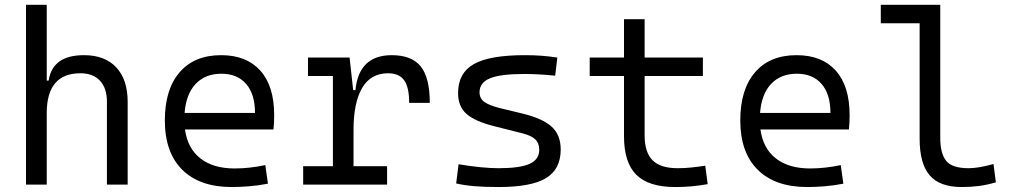

<svg xmlns="http://www.w3.org/2000/svg" viewBox="-20 -752 4142 782"><path d="M415.5 0V-337.4Q415.5 -393.1 387.2 -423.3Q358.9 -453.6 307.6 -453.6Q170.4 -453.6 170.4 -291.5V0H85.9V-732.4H170.4V-423.8H178.2Q193.4 -527.3 322.3 -527.3Q407.2 -527.3 453.6 -477.5Q500 -427.7 500 -336.9V0Z M923.8 9.8Q793.5 9.8 722.4 -60.5Q651.4 -130.9 651.4 -261.7Q651.4 -387.7 711.4 -457.5Q771.5 -527.3 880.9 -527.3Q983.9 -527.3 1040.3 -464.4Q1096.7 -401.4 1096.7 -283.2Q1096.7 -250.5 1093.8 -224.6H733.4Q744.1 -147.5 796.4 -106.7Q848.6 -65.9 935.5 -65.9Q996.1 -65.9 1060.5 -79.6L1071.3 -3.9Q1031.2 3.9 993.7 6.8Q956.1 9.8 923.8 9.8ZM731.9 -292H1018.6Q1018.6 -368.7 982.4 -410.2Q946.3 -451.7 881.8 -451.7Q815.9 -451.7 776.9 -410.2Q737.8 -368.7 731.9 -292Z M1419.9 -222.7V-75.2H1556.6V0H1214.8V-75.2H1335.9V-442.4H1234.4V-517.6H1403.8L1418.5 -384.8H1427.7Q1441.4 -527.3 1575.7 -527.3Q1656.7 -527.3 1693.6 -481.4Q1730.5 -435.5 1730.5 -333H1646.5Q1646.5 -397 1626 -425.3Q1605.5 -453.6 1560.5 -453.6Q1489.7 -453.6 1454.8 -393.6Q1419.9 -333.5 1419.9 -222.7Z M2010.7 9.8Q1953.1 9.8 1912.1 6.3Q1871.1 2.9 1837.9 -4.9L1847.7 -83Q1944.8 -66.9 2010.7 -66.9Q2097.7 -66.9 2137 -84.7Q2176.3 -102.5 2176.3 -141.6Q2176.3 -168.9 2160.2 -184.3Q2144 -199.7 2109.4 -208.5L1991.7 -238.3Q1915.5 -257.3 1880.6 -287.6Q1845.7 -317.9 1845.7 -373Q1845.7 -454.6 1909.9 -491Q1974.1 -527.3 2117.2 -527.3Q2152.8 -527.3 2183.8 -525.1Q2214.8 -522.9 2250 -517.6L2241.2 -443.8Q2201.2 -447.8 2171.4 -449.2Q2141.6 -450.7 2114.3 -450.7Q2018.6 -450.7 1975.8 -433.1Q1933.1 -415.5 1933.1 -376Q1933.1 -351.1 1952.6 -336.9Q1972.2 -322.8 2015.1 -312L2109.4 -289.1Q2189.9 -269.5 2226.8 -236.1Q2263.7 -202.6 2263.7 -143.1Q2263.7 -62.5 2203.6 -26.4Q2143.6 9.8 2010.7 9.8Z M2730.5 9.8Q2621.6 9.8 2571.5 -40.3Q2521.5 -90.3 2521.5 -196.8V-442.4H2381.8V-517.6H2521.5V-673.8H2605.5V-517.6H2842.8V-442.4H2605.5V-200.2Q2605.5 -131.8 2637.7 -99.4Q2669.9 -66.9 2740.2 -66.9Q2766.6 -66.9 2793.7 -69.6Q2820.8 -72.3 2852.5 -77.1L2862.3 -2Q2829.1 3.9 2797.6 6.8Q2766.1 9.8 2730.5 9.8Z M3267.6 9.8Q3137.2 9.8 3066.2 -60.5Q2995.1 -130.9 2995.1 -261.7Q2995.1 -387.7 3055.2 -457.5Q3115.2 -527.3 3224.6 -527.3Q3327.6 -527.3 3384 -464.4Q3440.4 -401.4 3440.4 -283.2Q3440.4 -250.5 3437.5 -224.6H3077.1Q3087.9 -147.5 3140.1 -106.7Q3192.4 -65.9 3279.3 -65.9Q3339.8 -65.9 3404.3 -79.6L3415 -3.9Q3375 3.9 3337.4 6.8Q3299.8 9.8 3267.6 9.8ZM3075.7 -292H3362.3Q3362.3 -368.7 3326.2 -410.2Q3290 -451.7 3225.6 -451.7Q3159.7 -451.7 3120.6 -410.2Q3081.5 -368.7 3075.7 -292Z M3897 9.8Q3807.6 9.8 3766.6 -37.8Q3725.6 -85.4 3725.6 -187V-657.2H3567.4V-732.4H3809.6V-190.4Q3809.6 -127 3833.7 -96.9Q3857.9 -66.9 3924.8 -66.9Q3965.3 -66.9 4026.4 -84L4036.1 -9.3Q4000.5 1 3967.5 5.4Q3934.6 9.8 3897 9.8Z"/></svg>

Font: Cascadia Mono NF SemiLight
Style: Regular
Weight: 350
Monospace: yes
Designer: Aaron Bell
Foundry: Saja Typeworks
Version: Version 2404.023; ttfautohint (v1.8.4)